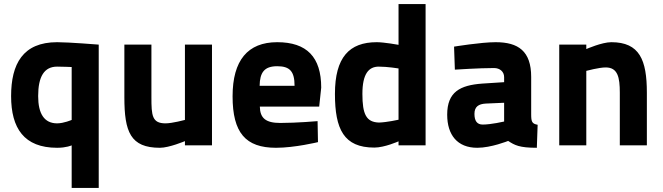

<svg xmlns="http://www.w3.org/2000/svg" viewBox="-20 -720 3284 951"><path d="M263 12C309 12 335 0 335 0V211H469V-499C469 -499 321 -511 263 -511C93 -511 35 -403 35 -244C35 -85 99 12 263 12ZM263 -390C288 -390 335 -388 335 -388V-126C335 -126 296 -109 263 -109C199 -109 169 -157 169 -244C169 -341 199 -390 263 -390Z M896 -499V-126C896 -126 833 -109 800 -109C733 -109 730 -148 730 -238V-499H596V-238C596 -67 626 12 772 12C818 12 896 -21 896 -21V0H1030V-499Z M1368 -111C1296 -111 1268 -135 1267 -192H1561L1571 -286C1571 -437 1500 -511 1353 -511C1207 -511 1132 -421 1132 -243C1132 -63 1196 12 1347 12C1440 12 1555 -16 1555 -16L1553 -120C1553 -120 1450 -111 1368 -111ZM1266 -295C1267 -361 1289 -392 1353 -392C1416 -392 1439 -366 1439 -295Z M2088 -700H1954V-498C1954 -498 1883 -511 1846 -511C1710 -511 1639 -436 1639 -255C1639 -80 1683 11 1834 11C1885 11 1954 -20 1954 -20V0H2088ZM1857 -113C1794 -115 1775 -154 1775 -255C1775 -354 1806 -390 1856 -390C1899 -390 1954 -381 1954 -381V-127C1954 -127 1896 -114 1857 -113Z M2611 -339C2611 -467 2547 -511 2435 -511C2362 -511 2229 -489 2229 -489L2233 -375C2233 -375 2353 -383 2427 -383C2456 -383 2477 -365 2477 -338V-313L2369 -306C2259 -298 2195 -265 2195 -152C2195 -52 2245 12 2344 12C2413 12 2497 -22 2497 -22C2529 -1 2552 12 2639 12L2643 -102C2615 -107 2611 -117 2611 -154ZM2477 -211V-118C2477 -118 2412 -103 2371 -103C2343 -103 2330 -121 2330 -156C2330 -192 2351 -205 2386 -207Z M2884 0V-369C2884 -369 2947 -386 2980 -386C3040 -386 3050 -337 3050 -261V0H3184V-261C3184 -423 3148 -511 3008 -511C2961 -511 2884 -477 2884 -477V-499H2750V0Z"/></svg>

Font: TitilliumText22L
Style: 999 wt
Weight: 900
Designer: Campivisivi
Foundry: Campivisivi
Version: 1.000